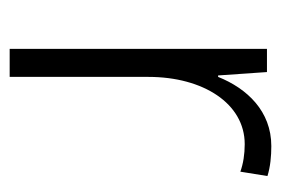

<svg xmlns="http://www.w3.org/2000/svg" viewBox="-112 -469 581 397"><g transform="rotate(90 178.5 -270.5)"><path d="M282 -541C210 -541 163 -491 139 -431H136L129 -532H81V0H139V-287C139 -400 194 -486 278 -486C299 -486 318 -483 335 -477L344 -533C325 -539 303 -541 282 -541Z"/></g></svg>

Font: Noto Sans Bengali SemiCondensed Light
Style: Regular
Weight: 300
Width: 4
Designer: Joana Ranito - Universal Thirst; Jelle Bosma - Monotype Design Team
Foundry: Universal Thirst ehf.
Version: Version 3.000